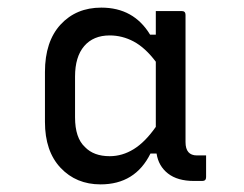

<svg xmlns="http://www.w3.org/2000/svg" viewBox="-20 -779 640 504"><path d="M244 -295Q180 -295 139 -338.5Q98 -382 98 -459V-590Q98 -670 139 -714.5Q180 -759 246 -759Q331 -759 374 -688H389V-750H457Q467 -750 467 -740V-406Q467 -371 497 -371H521V-314Q521 -304 511 -304H489Q446 -304 421 -323.5Q396 -343 391 -376H375Q335 -295 244 -295ZM203 -393Q226 -369 268 -369Q301 -369 331 -387.5Q361 -406 389 -446V-617Q361 -654 331 -670Q301 -686 268 -686Q225 -686 201 -658Q177 -630 177 -578V-471Q177 -417 203 -393Z"/></svg>

Font: Recursive Mn Lnr St
Style: Regular
Weight: 400
Monospace: yes
Version: Version 1.079;hotconv 1.0.112;makeotfexe 2.5.65598; ttfautoh